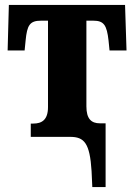

<svg xmlns="http://www.w3.org/2000/svg" viewBox="-20 -556 545 780"><path d="M352 139 355 204H409V-55H386C351 -55 331 -73 331 -124V-472H359C402 -472 414 -454 421 -391L425 -351H494L488 -536H16L11 -351H80L84 -391C90 -454 101 -472 147 -472H175V-121C175 -69 150 -54 115 -54H105V0H265C322 0 345 25 352 139Z"/></svg>

Font: Noto Serif Condensed ExtraBold
Style: Regular
Weight: 800
Width: 3
Designer: Monotype Design Team
Foundry: Monotype Imaging Inc.
Version: Version 2.013